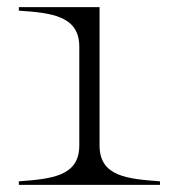

<svg xmlns="http://www.w3.org/2000/svg" viewBox="-20 -520 493 540"><path d="M33 -10V0H430V-10C339 -17 260 -23 260 -111V-500H33V-490C123 -484 203 -476 203 -389V-111C203 -24 125 -17 33 -10Z"/></svg>

Font: Sprat Extended Light
Style: Regular
Weight: 300
Width: 9
Designer: Ethan Nakache
Foundry: Collletttivo
Version: Version 2.000;Glyphs 3.2 (3217)